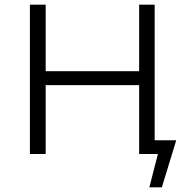

<svg xmlns="http://www.w3.org/2000/svg" viewBox="-20 -664 817 828"><path d="M740 -59 678 144H624L661 0H580V-297H177V0H109V-644H177V-357H580V-644H647V-59Z"/></svg>

Font: Montserrat Ace
Style: Regular
Weight: 400
Designer: Julieta Ulanovsky
Foundry: Julieta Ulanovsky
Version: Version 1